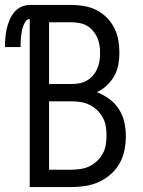

<svg xmlns="http://www.w3.org/2000/svg" viewBox="-56 -755 576 775"><path d="M64 0V-678Q53 -678 47 -668.5Q41 -659 37.5 -649Q34 -639 32 -628.5Q30 -618 29 -607.5Q28 -597 27.5 -586.5Q27 -576 27 -565H-36Q-36 -583 -34.5 -601.5Q-33 -620 -29 -638Q-25 -656 -18 -673Q-11 -690 0.5 -704.5Q12 -719 29 -727Q46 -735 64 -735H233Q259 -735 284.5 -730.5Q310 -726 333 -714.5Q356 -703 374.5 -684.5Q393 -666 405 -642.5Q417 -619 421.5 -593.5Q426 -568 426 -542Q426 -518 421.5 -493.5Q417 -469 405 -448Q393 -427 375 -410Q357 -393 335 -383Q361 -373 384.5 -356Q408 -339 423.5 -315Q439 -291 445.5 -263Q452 -235 452 -206Q452 -178 446.5 -149.5Q441 -121 427 -96Q413 -71 391.5 -52Q370 -33 344 -21Q318 -9 289.5 -4.5Q261 0 233 0ZM142 -416H233Q249 -416 265 -419Q281 -422 295 -430Q309 -438 319.5 -450.5Q330 -463 336.5 -477.5Q343 -492 345.5 -508Q348 -524 348 -541Q348 -557 345.5 -573Q343 -589 336.5 -603.5Q330 -618 319.5 -630.5Q309 -643 295 -651Q281 -659 265 -662Q249 -665 233 -665H142ZM142 -70H233Q251 -70 270 -73Q289 -76 305.5 -84Q322 -92 336 -105.5Q350 -119 359 -135.5Q368 -152 371 -170.5Q374 -189 374 -208Q374 -226 371 -245Q368 -264 359 -280.5Q350 -297 336.5 -310Q323 -323 306 -331.5Q289 -340 270.5 -343Q252 -346 233 -346H142Z"/></svg>

Font: Iosevka Fuck
Style: Regular
Weight: 400
Monospace: yes
Designer: Belleve Invis
Foundry: Belleve Invis
Version: Version 28.0.7; ttfautohint (v1.8.3)